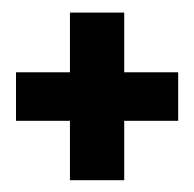

<svg xmlns="http://www.w3.org/2000/svg" viewBox="-20 -515 315 311"><path d="M181.2 -397.9H268.6V-319.3H181.2V-223.1H93.3V-319.3H5.9V-397.9H93.3V-494.6H181.2Z"/></svg>

Font: Silence
Style: Regular
Weight: 400
Designer: Lilo Joris
Foundry: Lilo Joris
Version: Version 1.035;Fontself Maker 3.5.7